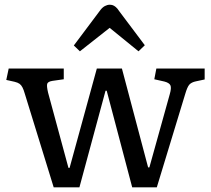

<svg xmlns="http://www.w3.org/2000/svg" viewBox="-20 -799 900 819"><path d="M209 0 85.9 -398.9Q81.1 -416 75.9 -426Q70.8 -436 63.5 -441.4Q56.2 -446.8 42 -450.2L6.8 -458L17.1 -506.8H252V-460.9L204.1 -454.1Q185.1 -451.2 181.6 -442.1Q178.2 -433.1 185.1 -403.8L272 -83H276.9L393.1 -506.8H500L611.8 -85H617.2L704.1 -397Q711.9 -423.8 707 -434.8Q702.1 -445.8 681.2 -451.2L638.2 -460.9L647 -506.8H853V-460L815.9 -452.1Q796.9 -448.2 787.8 -438.2Q778.8 -428.2 770 -397.9L648.9 0H543.9L435.1 -412.1H430.2L318.8 0ZM320.8 -580.1 294.9 -605 408.7 -756.8Q417.5 -768.1 427.7 -773.4Q438 -778.8 447.8 -778.8Q454.6 -778.8 460.7 -776.9Q466.8 -774.9 473.9 -769Q481 -763.2 488.8 -751L597.7 -606L570.8 -580.1L447.8 -680.2Z"/></svg>

Font: Literata
Style: Regular
Weight: 400
Designer: Latin by Veronika Burian and Jose Scaglione. Greek by Irene Vlachou. Cyrillic by Vera Evstafieva.
Foundry: TypeTogether
Version: Version 3.002